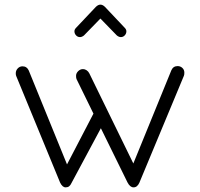

<svg xmlns="http://www.w3.org/2000/svg" viewBox="-20 -795 863 828"><path d="M775 -482Q775 -472 773 -468L581 -7Q572 13 556 13Q541 13 530 -8L415 -242L289 -7Q284 4 278 8.5Q272 13 263 13Q249 13 239 -8L50 -467Q48 -471 48 -479Q48 -491 56.5 -500Q65 -509 77 -509Q96 -509 104 -491L269 -86L383 -305L310 -454Q308 -459 308 -468Q308 -479 317 -488Q326 -497 338 -497Q346 -497 353.5 -492Q361 -487 365 -479L555 -90L719 -492Q727 -510 746 -510Q758 -510 766.5 -502Q775 -494 775 -482ZM518 -675Q525 -668 525 -660Q525 -650 518 -642.5Q511 -635 501 -635Q493 -635 484 -642L413 -715L342 -642Q333 -635 325 -635Q315 -635 308 -642.5Q301 -650 301 -660Q301 -668 308 -675L393 -765Q403 -775 413 -775Q423 -775 433 -765Z"/></svg>

Font: Tsukimi Rounded
Style: Regular
Weight: 400
Designer: Takashi Funayama
Foundry: Takashi Funayama
Version: Version 1.032; ttfautohint (v1.8.3)